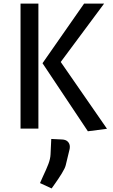

<svg xmlns="http://www.w3.org/2000/svg" viewBox="-20 -720 630 1075"><path d="M95 -700H195V0H95ZM451 -700 218 -366 472 15 579 1 320 -373 563 -700ZM371 102Q371 111 369 118L348 205Q344 222 326 251Q308 280 291 304Q274 328 269 335L204 305L220 269Q240 227 251 198Q262 169 263 144L267 58L328 61Q349 62 360 73.5Q371 85 371 102Z"/></svg>

Font: Voces
Style: Regular
Weight: 400
Designer: Ana Paula Megda, Pablo Ugerman
Foundry: Ana Paula Megda, Pablo Ugerman
Version: Version 1.100